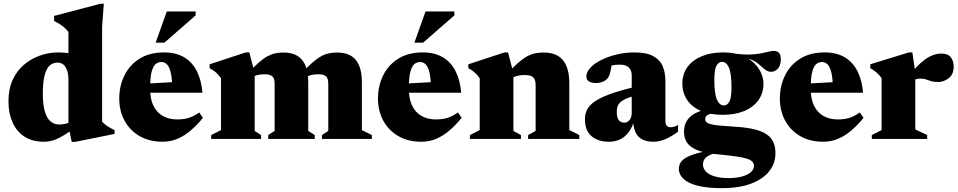

<svg xmlns="http://www.w3.org/2000/svg" viewBox="-20 -738 5090 1020"><path d="M343.5 -317Q343.5 -356 328.8 -380.8Q314 -405.5 285 -405.5Q261.5 -405.5 244 -390Q226.5 -374.5 217 -338Q207.5 -301.5 207.5 -239.5Q207.5 -182 218.2 -146Q229 -110 248.2 -93.2Q267.5 -76.5 295 -76.5Q311 -76.5 330 -81Q349 -85.5 365.5 -96.5V-50Q339.5 -31.5 318.2 -18.8Q297 -6 279 1.5Q261 9 245 12Q229 15 213.5 15Q152 15 110 -12.2Q68 -39.5 46.5 -88Q25 -136.5 25 -200Q25 -265 47.2 -313.5Q69.5 -362 107.5 -394.2Q145.5 -426.5 192.8 -443Q240 -459.5 290 -459.5Q318 -459.5 343.8 -455.5Q369.5 -451.5 396.8 -443.2Q424 -435 456 -421H343.5V-568.5Q335 -579.5 324.8 -589Q314.5 -598.5 300.5 -607.8Q286.5 -617 267.5 -626.5V-653.5L513 -718H531.5L522.5 -598V-91.5Q528.5 -85 535.8 -78.8Q543 -72.5 551.2 -67.2Q559.5 -62 568.5 -57Q577.5 -52 588.5 -47V-26.5L380 15.5H361L343.5 -69Z M851.5 -459.5Q914.5 -459.5 958 -433.8Q1001.5 -408 1025.8 -360Q1050 -312 1055.5 -245.5H732.5V-292.5L980 -306L895 -275.5Q894 -322.5 887.2 -351.8Q880.5 -381 868 -394.8Q855.5 -408.5 837 -408.5Q820.5 -408.5 807 -397.8Q793.5 -387 785.5 -356.5Q777.5 -326 777.5 -266Q777.5 -212 795.2 -176Q813 -140 845.2 -121.8Q877.5 -103.5 921.5 -103.5Q944 -103.5 962.8 -106.8Q981.5 -110 1000 -118.2Q1018.5 -126.5 1038.5 -140.5L1058 -112Q1028.5 -75.5 995.5 -46.8Q962.5 -18 925 -1.5Q887.5 15 844 15Q773 15 721.2 -15.2Q669.5 -45.5 641.5 -97.2Q613.5 -149 613.5 -214.5Q613.5 -280.5 640.5 -336.2Q667.5 -392 720.5 -425.8Q773.5 -459.5 851.5 -459.5ZM807 -511.5 866 -677H1019.5V-656.5L853.5 -511.5Z M1333 -350.5V-42.5L1367 -20.5V0H1102V-20.5L1154 -47V-322.5Q1141 -341.5 1126.2 -354Q1111.5 -366.5 1093.5 -375.5V-396.5L1285.5 -459.5H1304.5ZM1617.5 -301.5V-42.5L1652 -20.5V0H1405V-20.5L1439 -42.5V-293.5Q1439 -312.5 1433.5 -323.2Q1428 -334 1416.2 -338.8Q1404.5 -343.5 1386 -343.5Q1364 -343.5 1345.8 -338.8Q1327.5 -334 1312.5 -324.5L1294.5 -344.5Q1328 -382.5 1354 -405.2Q1380 -428 1401.8 -439.5Q1423.5 -451 1444 -455Q1464.5 -459 1486.5 -459Q1531 -459 1559.8 -441.5Q1588.5 -424 1603 -389Q1617.5 -354 1617.5 -301.5ZM1902.5 -301.5V-47L1955.5 -20.5V0H1690.5V-20.5L1724 -42.5V-293.5Q1724 -312.5 1718.5 -323.2Q1713 -334 1701.5 -338.8Q1690 -343.5 1671 -343.5Q1649 -343.5 1631 -338.8Q1613 -334 1597.5 -324.5L1579.5 -344.5Q1613 -382.5 1639.2 -405.2Q1665.5 -428 1687 -439.5Q1708.5 -451 1729 -455Q1749.5 -459 1771.5 -459Q1838 -459 1870.2 -419.5Q1902.5 -380 1902.5 -301.5Z M2226 -459.5Q2289 -459.5 2332.5 -433.8Q2376 -408 2400.2 -360Q2424.5 -312 2430 -245.5H2107V-292.5L2354.5 -306L2269.5 -275.5Q2268.5 -322.5 2261.8 -351.8Q2255 -381 2242.5 -394.8Q2230 -408.5 2211.5 -408.5Q2195 -408.5 2181.5 -397.8Q2168 -387 2160 -356.5Q2152 -326 2152 -266Q2152 -212 2169.8 -176Q2187.5 -140 2219.8 -121.8Q2252 -103.5 2296 -103.5Q2318.5 -103.5 2337.2 -106.8Q2356 -110 2374.5 -118.2Q2393 -126.5 2413 -140.5L2432.5 -112Q2403 -75.5 2370 -46.8Q2337 -18 2299.5 -1.5Q2262 15 2218.5 15Q2147.5 15 2095.8 -15.2Q2044 -45.5 2016 -97.2Q1988 -149 1988 -214.5Q1988 -280.5 2015 -336.2Q2042 -392 2095 -425.8Q2148 -459.5 2226 -459.5ZM2181.5 -511.5 2240.5 -677H2394V-656.5L2228 -511.5Z M2707.5 -350V-42.5L2747.5 -20.5V0H2476.5V-20.5L2528.5 -47V-322.5Q2515.5 -341.5 2500.8 -354Q2486 -366.5 2468 -375.5V-396.5L2660 -459.5H2679ZM2785.5 -20.5 2825.5 -42.5V-285Q2825.5 -305.5 2819.5 -317.5Q2813.5 -329.5 2800.8 -334.5Q2788 -339.5 2768 -339.5Q2744 -339.5 2724.2 -334Q2704.5 -328.5 2687.5 -318.5L2669 -340Q2704 -379.5 2731 -403Q2758 -426.5 2780.5 -438.8Q2803 -451 2824.2 -455Q2845.5 -459 2868.5 -459Q2937.5 -459 2971 -418Q3004.5 -377 3004.5 -295V-47L3057.5 -20.5V0H2785.5Z M3354 -276.5 3353.5 -229.5Q3322.5 -221.5 3303 -212.2Q3283.5 -203 3273.5 -192.8Q3263.5 -182.5 3260 -170.2Q3256.5 -158 3256.5 -144.5Q3256.5 -113 3267 -99.8Q3277.5 -86.5 3296.5 -86.5Q3307.5 -86.5 3316.8 -93Q3326 -99.5 3331 -111Q3336 -122.5 3336 -137V-338Q3336 -364 3320.8 -379.2Q3305.5 -394.5 3273.5 -394.5Q3258.5 -394.5 3244.8 -392.8Q3231 -391 3221 -387.5L3234 -427Q3229.5 -389.5 3225.2 -368.8Q3221 -348 3216.8 -337.5Q3212.5 -327 3206.5 -320.5Q3198.5 -310.5 3182.5 -303.8Q3166.5 -297 3147.5 -297Q3121.5 -297 3108.2 -305.8Q3095 -314.5 3095 -331Q3095 -355 3116.2 -378Q3137.5 -401 3174 -419.2Q3210.5 -437.5 3256 -448.5Q3301.5 -459.5 3349.5 -459.5Q3415 -459.5 3451 -439.5Q3487 -419.5 3501 -385.2Q3515 -351 3515 -307.5V-94Q3515 -83.5 3518 -76.2Q3521 -69 3527 -65.5Q3533 -62 3542 -62Q3550.5 -62 3560.8 -64.5Q3571 -67 3582 -74.5V-38.5Q3552 -15.5 3518 -0.2Q3484 15 3452 15Q3412 15 3388.5 0.8Q3365 -13.5 3354.5 -39.5Q3344 -65.5 3342.5 -100L3349 -99Q3338 -59 3318.5 -34Q3299 -9 3273 3Q3247 15 3214.5 15Q3157 15 3122.2 -14.8Q3087.5 -44.5 3087.5 -105Q3087.5 -132.5 3098.8 -155.2Q3110 -178 3138.8 -198.2Q3167.5 -218.5 3219.8 -237.8Q3272 -257 3354 -276.5Z M3815.5 261.5Q3754.5 261.5 3711 253.8Q3667.5 246 3640.2 232Q3613 218 3599.8 199.5Q3586.5 181 3586.5 160Q3586.5 142 3594.5 127.2Q3602.5 112.5 3624.2 99.8Q3646 87 3687.5 75.2Q3729 63.5 3796 52H3851L3851.5 61.5Q3792.5 69.5 3763.2 80.5Q3734 91.5 3724.2 105.2Q3714.5 119 3714.5 136Q3714.5 157 3730 173.2Q3745.5 189.5 3775.8 198.8Q3806 208 3850 208Q3893.5 208 3923.8 199.2Q3954 190.5 3969.8 175.8Q3985.5 161 3985.5 144Q3985.5 130.5 3977 121Q3968.5 111.5 3947.5 104.8Q3926.5 98 3889 92.8Q3851.5 87.5 3794.5 82Q3737 77 3701 65.5Q3665 54 3645.8 37.2Q3626.5 20.5 3619.8 -0.2Q3613 -21 3614 -44.5Q3615.5 -92 3651.5 -121.8Q3687.5 -151.5 3759 -159.5L3780 -137Q3748.5 -134 3737.5 -126Q3726.5 -118 3726.5 -106Q3726.5 -95.5 3733 -89Q3739.5 -82.5 3756.5 -78Q3773.5 -73.5 3805.2 -70.8Q3837 -68 3888 -64.5Q3946.5 -61 3986.8 -51.2Q4027 -41.5 4052 -24.8Q4077 -8 4088.2 16.5Q4099.5 41 4099.5 74.5Q4100 128.5 4067.5 170.5Q4035 212.5 3971.5 237Q3908 261.5 3815.5 261.5ZM3820 -128Q3750.5 -128 3702.5 -149.2Q3654.5 -170.5 3629.8 -208Q3605 -245.5 3605 -293.5Q3605 -344.5 3632 -381.8Q3659 -419 3707.8 -439.2Q3756.5 -459.5 3821 -459.5Q3878.5 -459.5 3919.5 -443.8Q3960.5 -428 3986.2 -402.8Q4012 -377.5 4024 -348.8Q4036 -320 4036 -294.5Q4036 -243.5 4009.2 -206Q3982.5 -168.5 3933.8 -148.2Q3885 -128 3820 -128ZM3824.5 -178Q3844 -178 3855 -198.5Q3866 -219 3866 -273.5Q3866 -348.5 3852.2 -379Q3838.5 -409.5 3816.5 -409.5Q3797.5 -409.5 3786.2 -389.2Q3775 -369 3775 -314Q3775 -239 3788.8 -208.5Q3802.5 -178 3824.5 -178ZM3890.5 -422 3882 -453Q3933 -447 3967 -448.5Q4001 -450 4023.5 -454.5Q4046 -459 4062 -463.2Q4078 -467.5 4092.5 -467.5Q4108.5 -467.5 4118.2 -457.2Q4128 -447 4128 -423.5Q4128 -388.5 4111.8 -372.5Q4095.5 -356.5 4076.5 -356.5Q4057.5 -356.5 4041.5 -370.5Q4025.5 -384.5 4006.5 -400.5Q3987.5 -416.5 3960.2 -424.8Q3933 -433 3890.5 -422Z M4361 -459.5Q4424 -459.5 4467.5 -433.8Q4511 -408 4535.2 -360Q4559.5 -312 4565 -245.5H4242V-292.5L4489.5 -306L4404.5 -275.5Q4403.5 -322.5 4396.8 -351.8Q4390 -381 4377.5 -394.8Q4365 -408.5 4346.5 -408.5Q4330 -408.5 4316.5 -397.8Q4303 -387 4295 -356.5Q4287 -326 4287 -266Q4287 -212 4304.8 -176Q4322.5 -140 4354.8 -121.8Q4387 -103.5 4431 -103.5Q4453.5 -103.5 4472.2 -106.8Q4491 -110 4509.5 -118.2Q4528 -126.5 4548 -140.5L4567.5 -112Q4538 -75.5 4505 -46.8Q4472 -18 4434.5 -1.5Q4397 15 4353.5 15Q4282.5 15 4230.8 -15.2Q4179 -45.5 4151 -97.2Q4123 -149 4123 -214.5Q4123 -280.5 4150 -336.2Q4177 -392 4230 -425.8Q4283 -459.5 4361 -459.5Z M4981.5 -453.5Q5016.5 -453.5 5031.5 -433Q5046.5 -412.5 5046.5 -385Q5046.5 -343 5020.2 -322.8Q4994 -302.5 4965.5 -302.5Q4940 -302.5 4925.5 -307Q4911 -311.5 4899.5 -316Q4888 -320.5 4870.5 -320.5Q4859 -320.5 4849.2 -318Q4839.5 -315.5 4830.5 -310.2Q4821.5 -305 4811.5 -295.5L4800.5 -325.5Q4827.5 -359.5 4851 -384Q4874.5 -408.5 4896.5 -423.8Q4918.5 -439 4939.5 -446.2Q4960.5 -453.5 4981.5 -453.5ZM4842.5 -352.5V-50.5L4905.5 -20.5V0H4611.5V-20.5L4663.5 -47V-322.5Q4654.5 -335.5 4645.5 -344.5Q4636.5 -353.5 4626.2 -361Q4616 -368.5 4603.5 -375.5V-396.5L4808 -459.5H4827Z"/></svg>

Font: Newsreader 24pt ExtraBold
Style: Regular
Weight: 800
Designer: Hugues Gentile
Foundry: Production Type
Version: Version 1.003